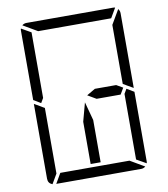

<svg xmlns="http://www.w3.org/2000/svg" viewBox="-104 -1086 1024 1173"><g transform="rotate(-10 408.0 -500.0)"><path d="M482 -531H614L654 -508L631 -469H482L429 -500ZM439 -345V-83H377V-345L408 -460ZM672 -498 717 -471V-41Q717 -32 715 -28L655 -62V-70V-82V-83V-134V-265V-450V-469ZM144 -502 99 -529V-959Q99 -968 101 -972L161 -938V-928V-918V-866V-735V-548V-531ZM126 -2Q99 -12 99 -41V-500V-505L134 -485L152 -474L161 -469V-452V-265V-134V-83V-82V-72V-62ZM202 -938 113 -990Q125 -1000 140 -1000H408H676Q686 -1000 690 -998L655 -938H625H439H377ZM614 -62 703 -10Q691 0 676 0H408H149L185 -62H191H377H439ZM717 -959V-500V-495L682 -515L664 -526L655 -531V-550V-735V-866V-897L707 -986Q717 -974 717 -959Z"/></g></svg>

Font: DSEG14 Modern
Style: Light
Weight: 300
Designer: Keshikan(Twitter:@keshinomi_88pro)
Version: Version 0.46